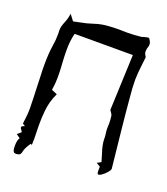

<svg xmlns="http://www.w3.org/2000/svg" viewBox="-163 -964 990 1141"><g transform="rotate(20 332.5 -393.0)"><path d="M73.2 66.4Q65.4 66.4 60.1 63.5Q50.8 55.7 50.8 23.9Q50.8 -13.2 62.5 -27.8L38.1 -45.4L61.5 -65.9Q60.1 -71.8 54.2 -78.1Q46.9 -87.4 46.9 -91.8Q46.9 -100.1 67.4 -106.4Q56.6 -112.3 50.8 -116.2Q52.2 -131.8 54.2 -146.5Q58.6 -178.7 59.1 -210Q58.1 -274.9 55.2 -339.8Q53.2 -384.3 52.2 -428.7Q50.8 -441.4 50.8 -488.8Q50.8 -557.6 58.6 -609.9Q65.4 -648.4 65.4 -686.5L64.5 -713.4Q64.5 -734.4 78.6 -769Q89.8 -794.4 94.2 -826.7L123 -789.1Q141.6 -793.5 160.6 -796.9Q202.6 -804.2 243.2 -817.9Q286.6 -832.5 330.6 -835Q363.8 -837.4 396.5 -837.4L418.5 -836.9L448.2 -836.4Q492.7 -836.4 537.1 -841.8Q539.6 -842.3 542.2 -843.5Q544.9 -844.7 547.4 -845.2Q552.7 -846.2 559.1 -848.1Q572.3 -851.6 577.6 -851.6Q580.6 -851.6 582 -850.1Q597.2 -831.1 597.2 -814Q597.2 -810.1 596.2 -806.6V-805.7Q588.9 -786.1 588.9 -768.6Q588.9 -754.4 600.1 -740.2Q601.6 -738.3 601.6 -735.8L595.7 -684.1Q589.8 -637.7 588.4 -591.3Q588.9 -536.1 594.7 -481Q603.5 -377 614.3 -275.9Q636.7 -55.2 638.7 -44.4Q638.2 -35.2 624.5 -19.5Q610.8 -3.9 594.7 7.3Q583 15.1 576.2 15.1Q567.4 15.1 567.4 -4.4L567.9 -32.2Q561.5 -36.6 542.5 -47.4L567.9 -61L555.7 -102.1Q536.1 -159.7 536.1 -194.8V-198.7Q536.1 -214.8 533.7 -229.7Q531.2 -244.6 531.2 -259.3V-264.2Q532.2 -277.8 532.2 -291Q532.2 -315.4 528.8 -339.4Q526.9 -350.1 515.1 -364.7L511.2 -370.6L525.4 -722.7H157.2Q145 -675.3 145 -618.2Q145 -577.1 147.9 -535.2Q151.4 -490.2 151.4 -444.3Q151.4 -404.8 144.5 -364.3L180.2 -349.1Q151.9 -289.6 147 -227.1Q143.1 -184.1 143.1 -140.6Q143.1 -121.1 144 -100.3Q145 -79.6 145 -58.1L144 -15.6L135.3 -19.5L127.9 -7.8Q110.8 18.6 106.9 36.6Q105 50.8 97.7 59.6Q88.9 66.4 73.2 66.4Z"/></g></svg>

Font: Unutterable
Style: Regular
Weight: 400
Designer: GGBotNet
Foundry: f0n7.com
Version: 1.00